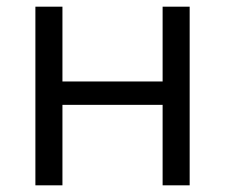

<svg xmlns="http://www.w3.org/2000/svg" viewBox="-20 -555 674 575"><path d="M167 -535V-311H467V-535H548V0H467V-241H167V0H86V-535Z"/></svg>

Font: Stephens Clock
Style: Regular
Weight: 400
Designer: Peter Wiegel (catfonts.de) with slight modifications by DT1.org
Version: Version 0.9.1